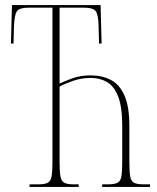

<svg xmlns="http://www.w3.org/2000/svg" viewBox="-20 -734 618 754"><path d="M96 0V-10H130Q155 -10 167 -16Q179 -22 182.5 -40.5Q186 -59 186 -98V-704H95Q56 -704 46.5 -690Q37 -676 35 -635L33 -563H23L27 -714H375L379 -563H369L367 -635Q366 -676 356 -690Q346 -704 307 -704H214V-406Q233 -415 264.5 -426.5Q296 -438 336 -438Q381 -438 415.5 -420Q450 -402 469 -358.5Q488 -315 488 -240V-98Q488 -59 491.5 -40.5Q495 -22 507 -16Q519 -10 544 -10H569V0H381V-10H404Q429 -10 441 -16Q453 -22 456.5 -40.5Q460 -59 460 -98V-240Q460 -314 444 -355Q428 -396 400 -412Q372 -428 336 -428Q300 -428 267 -416.5Q234 -405 214 -394V-98Q214 -59 217.5 -40.5Q221 -22 233 -16Q245 -10 270 -10H289V0Z"/></svg>

Font: Noto Serif Display ExtraCondensed Thin
Style: Regular
Weight: 100
Width: 2
Designer: Monotype Design Team
Foundry: Monotype Imaging Inc.
Version: Version 2.009